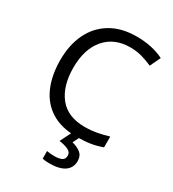

<svg xmlns="http://www.w3.org/2000/svg" viewBox="-226 -845 1084 1205"><g transform="rotate(30 316.0 -242.0)"><path d="M403 -645Q288 -645 222 -568Q156 -491 156 -357Q156 -224 217.5 -146.5Q279 -69 402 -69Q449 -69 491 -77Q533 -85 573 -97V-19Q533 -4 490.5 3Q448 10 389 10Q280 10 207 -35Q134 -80 97.5 -163Q61 -246 61 -358Q61 -466 100.5 -548.5Q140 -631 217 -677.5Q294 -724 404 -724Q517 -724 601 -682L565 -606Q532 -621 491.5 -633Q451 -645 403 -645ZM473 139Q473 187 436 213.5Q399 240 325 240Q293 240 275 235V180Q284 182 299 183.5Q314 185 328 185Q364 185 383 175.5Q402 166 402 141Q402 115 375.5 103Q349 91 311 86L354 0H412L386 53Q422 61 447.5 81Q473 101 473 139Z"/></g></svg>

Font: Noto Sans Living
Style: Regular
Weight: 400
Designer: Monotype Design Team
Foundry: Monotype Imaging Inc.
Version: Version 2.013; ttfautohint (v1.8.4.7-5d5b)